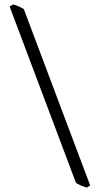

<svg xmlns="http://www.w3.org/2000/svg" viewBox="-20 -710 454 874"><path d="M88.4 -668.5 390.6 134.3 375 144Q339.4 132.8 325.7 122.1L23.9 -680.2L40 -689.9Q63.5 -683.6 88.4 -668.5Z"/></svg>

Font: Namdhinggo
Style: Regular
Weight: 400
Designer: Victor Gaultney
Foundry: SIL International
Version: Version 3.001